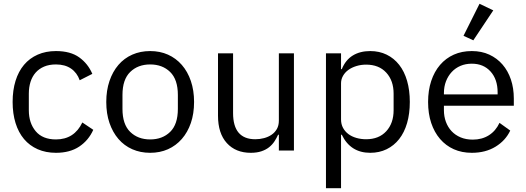

<svg xmlns="http://www.w3.org/2000/svg" viewBox="-20 -799 2794 1019"><path d="M277 12Q223 12 180 -7Q137 -26 107.5 -61Q78 -96 62.5 -146Q47 -196 47 -258Q47 -320 62.5 -370Q78 -420 107.5 -455Q137 -490 180 -509Q223 -528 277 -528Q354 -528 400.5 -494.5Q447 -461 470 -407L403 -373Q389 -413 357 -435Q325 -457 277 -457Q241 -457 214 -445.5Q187 -434 169 -413.5Q151 -393 142 -364.5Q133 -336 133 -302V-214Q133 -146 169.5 -102.5Q206 -59 277 -59Q374 -59 417 -149L475 -110Q450 -54 400.5 -21Q351 12 277 12Z M777 12Q725 12 682 -7Q639 -26 608.5 -61.5Q578 -97 561 -146.5Q544 -196 544 -258Q544 -319 561 -369Q578 -419 608.5 -454.5Q639 -490 682 -509Q725 -528 777 -528Q829 -528 871.5 -509Q914 -490 945 -454.5Q976 -419 993 -369Q1010 -319 1010 -258Q1010 -196 993 -146.5Q976 -97 945 -61.5Q914 -26 871.5 -7Q829 12 777 12ZM777 -59Q842 -59 883 -99Q924 -139 924 -221V-295Q924 -377 883 -417Q842 -457 777 -457Q712 -457 671 -417Q630 -377 630 -295V-221Q630 -139 671 -99Q712 -59 777 -59Z M1460 -84H1456Q1448 -66 1436.5 -48.5Q1425 -31 1408 -17.5Q1391 -4 1367 4Q1343 12 1311 12Q1231 12 1184 -39.5Q1137 -91 1137 -185V-516H1217V-199Q1217 -60 1335 -60Q1359 -60 1381.5 -66Q1404 -72 1421.5 -84Q1439 -96 1449.5 -114.5Q1460 -133 1460 -159V-516H1540V0H1460Z M1710 -516H1790V-432H1794Q1814 -481 1852.5 -504.5Q1891 -528 1945 -528Q1993 -528 2032 -509Q2071 -490 2098.5 -455Q2126 -420 2140.5 -370Q2155 -320 2155 -258Q2155 -196 2140.5 -146Q2126 -96 2098.5 -61Q2071 -26 2032 -7Q1993 12 1945 12Q1840 12 1794 -84H1790V200H1710ZM1923 -60Q1991 -60 2030 -102.5Q2069 -145 2069 -214V-302Q2069 -371 2030 -413.5Q1991 -456 1923 -456Q1896 -456 1871.5 -448.5Q1847 -441 1829 -428Q1811 -415 1800.5 -396.5Q1790 -378 1790 -357V-165Q1790 -140 1800.5 -120.5Q1811 -101 1829 -87.5Q1847 -74 1871.5 -67Q1896 -60 1923 -60Z M2484 12Q2431 12 2388.5 -7Q2346 -26 2315.5 -61.5Q2285 -97 2268.5 -146.5Q2252 -196 2252 -258Q2252 -319 2268.5 -369Q2285 -419 2315.5 -454.5Q2346 -490 2388.5 -509Q2431 -528 2484 -528Q2536 -528 2577 -509Q2618 -490 2647 -456.5Q2676 -423 2691.5 -377Q2707 -331 2707 -276V-238H2336V-214Q2336 -181 2346.5 -152.5Q2357 -124 2376.5 -103Q2396 -82 2424.5 -70Q2453 -58 2489 -58Q2538 -58 2574.5 -81Q2611 -104 2631 -147L2688 -106Q2663 -53 2610 -20.5Q2557 12 2484 12ZM2484 -461Q2451 -461 2424 -449.5Q2397 -438 2377.5 -417Q2358 -396 2347 -367.5Q2336 -339 2336 -305V-298H2621V-309Q2621 -378 2583.5 -419.5Q2546 -461 2484 -461ZM2492 -585 2440 -609 2525 -779 2598 -744Z"/></svg>

Font: IBM Plex Sans Hebrew
Style: Regular
Weight: 400
Designer: Mike Abbink, Paul van der Laan, Pieter van Rosmalen, Yanek Iontef
Foundry: Bold Monday
Version: Version 1.2